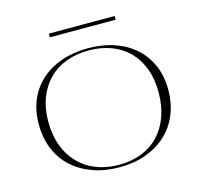

<svg xmlns="http://www.w3.org/2000/svg" viewBox="-122 -1002 1205 1150"><g transform="rotate(-15 480.0 -426.5)"><path d="M482 -723Q571 -723 644.5 -697.5Q718 -672 771 -624.5Q824 -577 853 -510Q882 -443 882 -359Q882 -274 853 -204.5Q824 -135 771 -86.5Q718 -38 645 -11.5Q572 15 482 15Q391 15 317 -11.5Q243 -38 189.5 -86.5Q136 -135 107.5 -204.5Q79 -274 79 -359Q79 -442 107.5 -509Q136 -576 189.5 -624Q243 -672 317 -697.5Q391 -723 482 -723ZM482 -709Q404 -709 340.5 -685Q277 -661 232 -615Q187 -569 162.5 -504.5Q138 -440 138 -359Q138 -276 162.5 -210Q187 -144 232 -97Q277 -50 340.5 -25Q404 0 482 0Q559 0 622 -24.5Q685 -49 729.5 -96Q774 -143 798 -209.5Q822 -276 822 -359Q822 -441 798 -505.5Q774 -570 729.5 -615.5Q685 -661 622 -685Q559 -709 482 -709ZM278 -845V-868H686V-845Z"/></g></svg>

Font: Kalnia SemiExpanded ExtraLight
Style: Regular
Weight: 250
Width: 6
Designer: Frida Medrano
Foundry: Frida Medrano
Version: Version 1.105